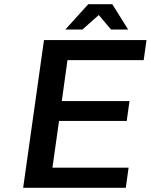

<svg xmlns="http://www.w3.org/2000/svg" viewBox="-20 -890 714 910"><path d="M661.1 -605H299.8L272.9 -411.1H593.8L580.6 -316.9H259.8L228.5 -95.2H589.4L576.2 0H89.8L188.5 -700.2H674.3ZM587.4 -750H506.3L448.2 -818.8L370.6 -750H289.6L398.4 -870.1H512.2Z"/></svg>

Font: Fivo Sans Med
Style: Regular
Weight: 450
Designer: Alexander Slobzheninov
Foundry: Alexander Slobzheninov
Version: 1.0